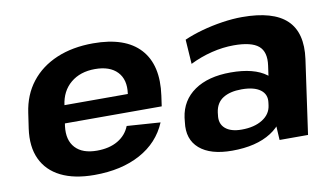

<svg xmlns="http://www.w3.org/2000/svg" viewBox="-62 -684 1451 828"><g transform="rotate(-10 664.0 -270.0)"><path d="M291.9 10.1Q204 10.1 145.4 -19Q86.9 -48.1 61.2 -103.3Q35.5 -158.4 46.6 -236.6L56.4 -303.4Q67.4 -380.6 110.4 -435.7Q153.4 -490.9 223.2 -520.5Q293.1 -550.1 383.6 -550.1Q523.9 -550.1 588.5 -479.3Q653.1 -408.5 634.6 -276.9L628.1 -231H175.3L186.4 -308.9H514L489.7 -279.1L493.6 -310.5Q502 -371 469.5 -405.2Q437 -439.4 372 -439.4Q307.6 -439.4 265.6 -404.5Q223.7 -369.5 215.8 -308L202.4 -219.3Q194.9 -158.8 226 -125.1Q257 -91.3 320.5 -91.3Q374.9 -91.3 412 -113.1Q449.2 -134.9 464.5 -173.9L611.2 -163.7Q576 -80 493 -35Q410 10.1 291.9 10.1Z M1092.2 -194.6 1110.4 -324.2Q1118.9 -383.5 1087.6 -409.9Q1056.3 -436.3 979.3 -436.3Q931.9 -436.3 882.4 -424.1Q832.9 -411.9 786.8 -389L779.7 -496.2Q814.4 -511.6 858.4 -523.9Q902.4 -536.1 948.8 -543.1Q995.3 -550.1 1035.9 -550.1Q1171.5 -550.1 1230.5 -494Q1289.5 -437.9 1273.9 -324.2L1228.1 0H1103.5ZM894.8 10.1Q799.9 10.1 752.3 -31.2Q704.6 -72.5 714.6 -146.6L716.6 -165.7Q727.1 -240.3 787.2 -281.9Q847.4 -323.4 945.8 -323.4Q1048.6 -323.4 1101.7 -283.1Q1154.8 -242.8 1144.3 -169.2L1141.4 -148.6Q1131.4 -73.5 1066 -31.7Q1000.6 10.1 894.8 10.1ZM950.8 -72.4Q1006.2 -72.4 1041.9 -94.7Q1077.5 -116.9 1082.5 -155L1083.9 -165.8Q1089.4 -202.4 1061.9 -222.9Q1034.4 -243.5 979.5 -243.5Q929 -243.5 898.2 -224.1Q867.5 -204.8 861.6 -162.9L860.6 -153Q854.7 -115 878.9 -93.7Q903.2 -72.4 950.8 -72.4Z"/></g></svg>

Font: Pathway Extreme 8pt Thin 12pt
Style: Italic
Weight: 100
Italic angle: -8°
Version: Version 1.001;gftools[0.9.26]